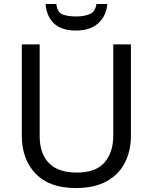

<svg xmlns="http://www.w3.org/2000/svg" viewBox="-20 -938 771 968"><path d="M640 -252Q640 -178 610 -118.5Q580 -59 518.5 -24.5Q457 10 362 10Q229 10 159.5 -62.5Q90 -135 90 -254V-714H180V-251Q180 -164 226.5 -116Q273 -68 367 -68Q464 -68 507.5 -119.5Q551 -171 551 -252V-714H640ZM521 -918Q516 -858 475.5 -821Q435 -784 363 -784Q289 -784 251.5 -820.5Q214 -857 210 -918H264Q269 -877 294 -866Q319 -855 365 -855Q404 -855 432.5 -867Q461 -879 466 -918Z"/></svg>

Font: Noto Sans Khudawadi
Style: Regular
Weight: 400
Designer: Monotype Design Team
Foundry: Monotype Imaging Inc.
Version: Version 2.003; ttfautohint (v1.8.4.7-5d5b)